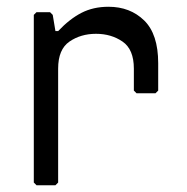

<svg xmlns="http://www.w3.org/2000/svg" viewBox="-20 -548 552 568"><path d="M88 0 80 -8V-504L88 -512H128L136 -504L144 -456H152Q186 -492 221 -510Q256 -528 301 -528Q365 -528 406.5 -487.5Q448 -447 448 -361V-280L440 -272H384L376 -280V-345Q376 -402 342.5 -425Q309 -448 264 -448Q219 -448 185.5 -425Q152 -402 152 -345V-8L144 0Z"/></svg>

Font: Hasubi Mono
Style: Regular
Weight: 400
Designer: Eli Heuer
Foundry: Eli Heuer
Version: Version 1.000